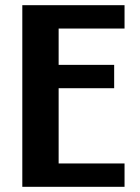

<svg xmlns="http://www.w3.org/2000/svg" viewBox="-20 -720 540 740"><path d="M66 0H460V-90H206V-380H420V-470H206V-610H460V-700H66Z"/></svg>

Font: Tanklager Original
Style: Regular
Weight: 400
Designer: Ariel Martín Pérez
Foundry: Tunera Type Foundry
Version: Version 1.000;Glyphs 3.3 (3310)